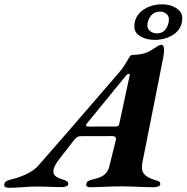

<svg xmlns="http://www.w3.org/2000/svg" viewBox="-86 -885 884 910"><path d="M-43.4 5Q-54.6 5 -60.8 1.6Q-67 -1.8 -65.7 -11.3Q-64.3 -20.9 -56.4 -25.8Q-48.6 -30.7 -37.5 -33.1Q-17.7 -37.8 7 -46.4Q31.8 -54.9 55.5 -68.3Q79.2 -81.8 95.2 -99.8Q161 -174.4 224.1 -247.1Q287.2 -319.9 350 -392.8Q412.7 -465.8 476 -538.7Q493.7 -558.6 505.6 -578.4Q517.5 -598.2 525.5 -611.3Q533.6 -624.5 539.2 -624.5Q564.3 -624.5 587 -629.4Q609.7 -634.4 627.4 -644.9Q643.9 -655.2 657.2 -663.9Q670.4 -672.7 679.5 -672.7Q689.5 -672.7 691.1 -654.8Q692.6 -636.9 687.8 -612.8L588.7 -113.8Q582 -79.7 596.3 -61.3Q610.5 -42.8 646.7 -32.4Q658.6 -29.2 666.2 -25.7Q673.8 -22.2 673.8 -11.9Q673.8 -5.1 663.1 -1.3Q652.4 2.5 642.8 2.5Q623.2 2.5 596.2 1.4Q569.1 0.4 541.2 -0.7Q513.3 -1.8 490.6 -1.8Q471 -1.8 443.9 -1Q416.8 -0.2 389.2 1.1Q361.6 2.5 341.6 2.5Q321.4 2.5 322.5 -12Q323.2 -20.6 331.2 -26.1Q339.2 -31.6 349.7 -33.6Q374.5 -38.8 391 -46.3Q407.4 -53.8 417.9 -66.4Q428.4 -79.1 432.9 -99.7L463.1 -221.2Q465.5 -230.4 460.9 -235.2Q456.3 -240 447.2 -240L295.1 -239.6Q285.6 -239.6 278.6 -234.5Q271.5 -229.3 266 -222.4L196.6 -133.2Q172.9 -102.6 168.1 -83Q163.3 -63.3 175.5 -51.9Q187.7 -40.5 212.6 -34Q222 -31.6 230.2 -26.2Q238.5 -20.8 237.6 -12Q236.8 -5 227.2 -1.6Q217.5 1.8 206.4 1.8Q177 1.8 148.4 0.4Q119.9 -1 90.6 -1Q61.3 -1 24.1 2Q-13 5 -43.4 5ZM340.6 -285.1 460.7 -285.3Q469.2 -285.3 473.6 -288Q477.9 -290.7 479.5 -299.3L526.7 -518.3Q528.8 -525.4 529.2 -530.5Q529.5 -535.6 525.3 -535.6Q523.8 -535.6 519.6 -533.6Q515.4 -531.6 512 -527.7L329.1 -303.8Q320.5 -293.8 321.5 -289.4Q322.6 -285.1 340.6 -285.1ZM645.4 -695.9Q609.8 -695.9 580.3 -712.4Q550.8 -729 550.8 -758.9Q550.8 -806.9 589.4 -835.7Q627.9 -864.5 682.5 -864.5Q705.2 -864.5 727.4 -857.1Q749.5 -849.7 763.7 -835Q777.9 -820.4 777.9 -799.9Q777.9 -751.1 739.4 -723.5Q700.8 -695.9 645.4 -695.9ZM657.7 -726.9Q685.6 -726.9 700.1 -748.1Q714.6 -769.3 714.6 -793.7Q714.6 -809.7 702 -819.8Q689.5 -830 672.2 -830Q644.3 -830 628.4 -809.2Q612.5 -788.3 612.5 -763.7Q612.5 -747.9 626 -737.4Q639.4 -726.9 657.7 -726.9Z"/></svg>

Font: EB Garamond
Style: Italic
Weight: 400
Italic angle: -17.2°
Designer: Georg Duffner and Octavio Pardo
Foundry: Georg Duffner
Version: Version 1.001